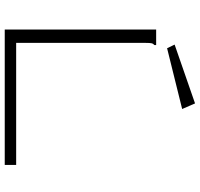

<svg xmlns="http://www.w3.org/2000/svg" viewBox="-36 -786 823 790"><g transform="rotate(90 375.0 -391.5)"><path d="M102 -623H166V-616Q160 -611 158.5 -604Q157 -597 157 -580V-47H659V0H102ZM179 -668 164 -699 406 -783 429 -730Z"/></g></svg>

Font: Inconsolata ExtraExpanded Light
Style: Regular
Weight: 300
Width: 8
Monospace: yes
Designer: Raph Levien, Cyreal, Brenton Simpson
Foundry: Raph Levien, Cyreal, Google
Version: Version 3.001; ttfautohint (v1.8.2.53-6de2)